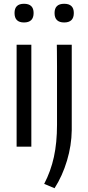

<svg xmlns="http://www.w3.org/2000/svg" viewBox="-20 -777 465 1017"><path d="M107 -658Q57 -658 57 -708Q57 -757 107 -757Q158 -757 158 -708Q158 -658 107 -658ZM68 -540H146V0H68ZM320 -658Q269 -658 269 -708Q269 -757 320 -757Q371 -757 371 -708Q371 -658 320 -658ZM214 197Q249 130 265.5 54.5Q282 -21 282 -116Q282 -117 282 -148Q282 -179 282 -225Q282 -271 282 -324.5Q282 -378 282 -425Q282 -472 281.5 -504Q281 -536 281 -540H360V-87Q359 -7 335 73.5Q311 154 269 220Z"/></svg>

Font: Encode Sans Condensed
Style: Regular
Weight: 400
Designer: Pablo Impallari, Andres Torresi
Foundry: Pablo Impallari, Andres Torresi
Version: Version 1.000; ttfautohint (v1.00) -l 8 -r 50 -G 200 -x 14 -